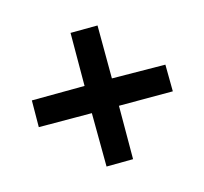

<svg xmlns="http://www.w3.org/2000/svg" viewBox="-100 -716 772 725"><g transform="rotate(30 286.0 -353.0)"><path d="M433.1 -575.2 507.8 -502 358.9 -353 505.9 -205.1 433.1 -130.9 284.2 -277.8 137.2 -131.8 64 -206.1 209 -353 63 -500 137.2 -575.2 284.2 -429.2Z"/></g></svg>

Font: Open Sans
Style: Bold
Weight: 700
Designer: Monotype Design Team
Foundry: Monotype Imaging Inc.
Version: Version 3.000; ttfautohint (v1.8.4)